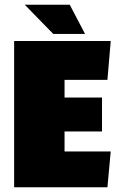

<svg xmlns="http://www.w3.org/2000/svg" viewBox="-20 -795 501 815"><path d="M436 0H40V-621H450L436 -456H254V-381H413V-237H254V-152H450ZM206 -651 85 -775H276L341 -651Z"/></svg>

Font: Passion One
Style: Bold
Weight: 700
Designer: Alejandro Lo Celso
Foundry: Fontstage
Version: Version 1.002